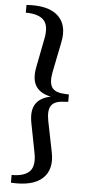

<svg xmlns="http://www.w3.org/2000/svg" viewBox="-61 -800 450 990"><g transform="rotate(5 164.0 -305.0)"><path d="M35 155V115Q102 115 129 85.5Q156 56 142 -12L113 -161Q101 -224 123.5 -259Q146 -294 201 -305Q146 -316 123.5 -351Q101 -386 113 -449L142 -598Q156 -666 129 -695.5Q102 -725 35 -725V-765Q148 -773 198.5 -726Q249 -679 231 -590L199 -431Q189 -379 204 -354Q219 -329 263 -326L293 -324V-286L263 -284Q219 -281 204 -256Q189 -231 199 -179L231 -20Q249 68 198.5 115Q148 162 35 155Z"/></g></svg>

Font: Hedvig Letters Serif 12pt
Style: Regular
Weight: 400
Designer: Alexander Örn & Tor Weibull
Foundry: Kanon Foundry
Version: Version 1.000; ttfautohint (v1.8.4.7-5d5b)